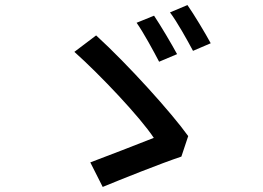

<svg xmlns="http://www.w3.org/2000/svg" viewBox="-20 -771 1040 759"><path d="M589 -709 520 -681C547 -643 587 -569 609 -527L680 -557C659 -596 614 -672 589 -709ZM721 -751 652 -722C680 -685 720 -613 743 -570L813 -600C792 -639 747 -714 721 -751ZM697 -152 724 -233C659 -324 487 -515 360 -631L274 -566C375 -476 534 -308 588 -226C532 -204 399 -152 337 -129L386 -32C456 -61 616 -125 697 -152Z"/></svg>

Font: Noto Sans CJK KR Medium
Style: Regular
Weight: 500
Designer: Ryoko NISHIZUKA (kana & ideographs); Paul D. Hunt (Latin, Greek & Cyrillic); Wenlong ZHANG (bopomofo); Sandoll Communica
Foundry: Adobe Systems Incorporated
Version: Version 1.004;PS 1.004;hotconv 1.0.82;makeotf.lib2.5.63406